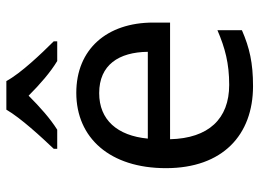

<svg xmlns="http://www.w3.org/2000/svg" viewBox="-126 -680 816 604"><g transform="rotate(-90 282.0 -378.0)"><path d="M329 -766H239C213 -721 153 -656 116 -617V-606H176C211 -628 247 -660 283 -696C319 -660 357 -627 392 -606H454V-617C416 -655 353 -721 329 -766ZM292 -546C150 -546 55 -440 55 -264C55 -85 160 10 313 10C386 10 434 -1 489 -25V-102C433 -78 385 -65 317 -65C210 -65 149 -130 146 -251H513V-304C513 -450 429 -546 292 -546ZM291 -474C380 -474 420 -412 421 -321H148C157 -417 207 -474 291 -474Z"/></g></svg>

Font: Noto Sans Miao
Style: Regular
Weight: 400
Designer: Monotype Design Team
Foundry: Monotype Imaging Inc.
Version: Version 2.003